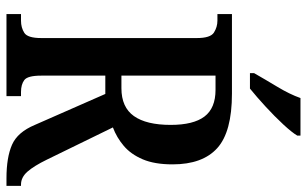

<svg xmlns="http://www.w3.org/2000/svg" viewBox="-202 -770 971 608"><g transform="rotate(90 284.0 -465.5)"><path d="M24 0V-46H45Q67 -46 83.5 -56.5Q100 -67 100 -110V-603Q100 -646 82.5 -657Q65 -668 45 -668H24V-714H276Q397 -714 448.5 -667.5Q500 -621 500 -526Q500 -469 484 -431.5Q468 -394 441.5 -371.5Q415 -349 383 -337L485 -128Q505 -87 523 -66.5Q541 -46 564 -46H568V0H544Q478 0 438 -17.5Q398 -35 375 -90L277 -313H219V-110Q219 -67 233 -56.5Q247 -46 271 -46H284V0ZM259 -364Q319 -364 347 -403.5Q375 -443 375 -520Q375 -592 348.5 -627Q322 -662 264 -662H219V-364ZM211 -784Q231 -819 254.5 -858Q278 -897 290 -931H409V-921Q399 -904 373.5 -876.5Q348 -849 317 -820.5Q286 -792 260 -771H211Z"/></g></svg>

Font: Noto Serif Tamil ExtraCondensed SemiBold
Style: Regular
Weight: 600
Width: 2
Designer: Indian Type Foundry, Tom Grace, and the Monotype Design Team
Foundry: Monotype Imaging Inc.
Version: Version 2.004; ttfautohint (v1.8.4.7-5d5b)